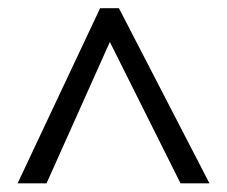

<svg xmlns="http://www.w3.org/2000/svg" viewBox="-20 -690 545 460"><path d="M91.5 -250.8H22.2L219.9 -670.4H264.9L481.8 -250.8H412.5L243.2 -589.5Z"/></svg>

Font: KhulaRegular
Style: Regular
Weight: 400
Designer: Erin McLaughlin, Steve Matteson
Version: Version 1.001;PS 1.0;hotconv 1.0.72;makeotf.lib2.5.5900; ttf